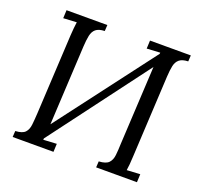

<svg xmlns="http://www.w3.org/2000/svg" viewBox="-122 -838 1026 977"><g transform="rotate(20 391.5 -350.0)"><path d="M179 -29 146 -56 602 -657 631 -631ZM41 0 43 -33Q81 -35 95.5 -50.5Q110 -66 113 -93.5Q116 -121 118 -156L141 -588Q142 -608 144 -626.5Q146 -645 148 -660L76 -656L78 -700H299L297 -667Q265 -666 249.5 -653Q234 -640 229 -616Q224 -592 222 -556L199 -119Q198 -92 196 -72.5Q194 -53 192 -40L264 -44L262 0ZM493 0 495 -33Q533 -35 548 -50.5Q563 -66 566 -93.5Q569 -121 570 -156L593 -588Q594 -608 596 -626.5Q598 -645 600 -660L528 -656L530 -700H751L749 -667Q717 -666 701.5 -653Q686 -640 681 -616.5Q676 -593 674 -557L651 -119Q650 -92 648 -72.5Q646 -53 644 -40L716 -44L714 0Z"/></g></svg>

Font: Lora
Style: Italic
Weight: 400
Italic angle: -3°
Designer: Olga Karpushina, Alexei Vanyashin (Cyrillic)
Foundry: Cyreal
Version: Version 3.008